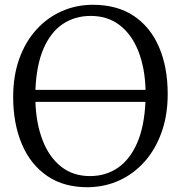

<svg xmlns="http://www.w3.org/2000/svg" viewBox="-20 -771 756 802"><path d="M351 11Q248 12.5 177.5 -35.8Q107 -84 71 -169.8Q35 -255.5 35 -366Q35 -454.5 60.5 -525.5Q86 -596.5 131.8 -647Q177.5 -697.5 238 -724.2Q298.5 -751 368 -751Q469 -751 538.5 -704.8Q608 -658.5 644.2 -574.5Q680.5 -490.5 680.5 -378Q680.5 -290.5 655.2 -219.2Q630 -148 585 -97Q540 -46 480.2 -18.2Q420.5 9.5 351 11ZM356 -35.5Q422 -35.5 472.5 -70.2Q523 -105 553 -174Q583 -243 587.5 -345.5H128Q131 -255 158 -185Q185 -115 235 -75.2Q285 -35.5 356 -35.5ZM128 -395.5H588Q585.5 -487 558.2 -556.5Q531 -626 480.8 -665.2Q430.5 -704.5 359 -704.5Q292.5 -704.5 242 -670.5Q191.5 -636.5 161.8 -567.8Q132 -499 128 -395.5Z"/></svg>

Font: Merriweather 20pt Light
Style: Regular
Weight: 300
Version: Version 2.100